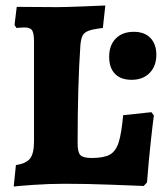

<svg xmlns="http://www.w3.org/2000/svg" viewBox="-20 -670 604 700"><path d="M38 -68Q76 -74 90 -92.5Q104 -111 104 -155V-518Q104 -549 97 -559.5Q90 -570 68 -570Q59 -570 51 -569Q43 -568 40 -568L33 -579L41 -645L187 -644Q216 -644 279.5 -646.5Q343 -649 364 -650L355 -568Q320 -564 303.5 -558Q287 -552 281 -540Q275 -528 273 -504Q263 -360 263 -147Q263 -115 273 -104.5Q283 -94 314 -94Q358 -94 380 -106Q402 -118 412.5 -150.5Q423 -183 429 -250L532 -261L541 -249Q538 -229 530 -156.5Q522 -84 516 -5L504 8Q477 7 387.5 3.5Q298 0 217 0Q158 0 102 4Q46 8 30 10ZM378 -463Q378 -505 402 -529.5Q426 -554 468 -554Q507 -554 528.5 -531.5Q550 -509 550 -470Q550 -429 525.5 -404Q501 -379 460 -379Q420 -379 399 -401Q378 -423 378 -463Z"/></svg>

Font: Alegreya SC ExtraBold
Style: Regular
Weight: 800
Designer: Juan Pablo del Peral
Foundry: Huerta Tipografica
Version: Version 2.007; ttfautohint (v1.6)